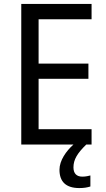

<svg xmlns="http://www.w3.org/2000/svg" viewBox="-20 -734 540 975"><path d="M353 116C353 76 373 44 418 0H445V-78H176V-334H429V-411H176V-636H445V-714H88V0H353C316 33 282 81 282 128C282 188 314 221 383 221C407 221 423 218 439 213V157C430 159 417 163 398 163C369 163 353 147 353 116Z"/></svg>

Font: Noto Sans Khmer UI SemiCondensed
Style: Regular
Weight: 400
Width: 4
Designer: Danh Hong and the Monotype Design Team
Foundry: Monotype Imaging Inc.
Version: Version 2.002